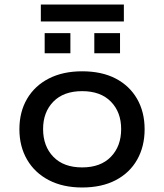

<svg xmlns="http://www.w3.org/2000/svg" viewBox="-20 -822 728 851"><path d="M344 9Q259 9 196.5 -23.5Q134 -56 100 -114.5Q66 -173 66 -249Q66 -326 100 -384Q134 -442 196.5 -474Q259 -506 344 -506Q431 -506 492.5 -474Q554 -442 587.5 -384Q621 -326 621 -249Q621 -173 588 -114.5Q555 -56 493 -23.5Q431 9 344 9ZM344 -80Q426 -80 471.5 -127Q517 -174 517 -250Q517 -325 471.5 -371.5Q426 -418 344 -418Q262 -418 216.5 -371.5Q171 -325 171 -250Q171 -174 216.5 -127Q262 -80 344 -80ZM161 -727V-802H529V-727ZM178 -586V-675H292V-586ZM398 -586V-675H512V-586Z"/></svg>

Font: Nunito Sans 7pt SemiExpanded Medium
Style: Regular
Weight: 500
Width: 6
Designer: Vernon Adams
Foundry: Vernon Adams
Version: Version 3.101;gftools[0.9.27]